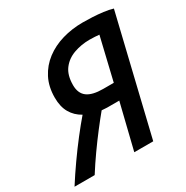

<svg xmlns="http://www.w3.org/2000/svg" viewBox="-184 -838 946 974"><g transform="rotate(-30 289.5 -350.5)"><path d="M-23 0Q10 -52 48 -106Q86 -160 124.5 -209.5Q163 -259 195 -296Q157 -317 136.5 -352.5Q116 -388 116 -441Q116 -505 141 -553.5Q166 -602 209.5 -635Q253 -668 309.5 -684.5Q366 -701 429 -701Q455 -701 486 -699.5Q517 -698 548 -694Q579 -690 602 -683L438 0H327L392 -265H321Q313 -265 304.5 -266Q296 -267 290 -267Q261 -232 227.5 -188.5Q194 -145 160 -97Q126 -49 95 0ZM351 -357H413L472 -605Q460 -606 446.5 -607Q433 -608 416 -608Q367 -608 323.5 -592.5Q280 -577 254 -542.5Q228 -508 228 -450Q228 -402 258 -379.5Q288 -357 351 -357Z"/></g></svg>

Font: Ubuntu Sans Mono Medium
Style: Italic
Weight: 500
Italic angle: -13.5°
Monospace: yes
Designer: Dalton Maag Ltd
Foundry: Dalton Maag Ltd
Version: Version 1.006